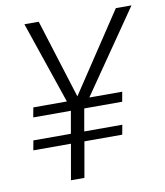

<svg xmlns="http://www.w3.org/2000/svg" viewBox="-81 -778 724 844"><g transform="rotate(-10 281.5 -355.5)"><path d="M259.3 -358.4 493.2 -710.9H563L310.1 -344.2H457L449.2 -300.8H279.8L262.2 -201.2H432.1L424.3 -158.2H255.4L227.5 0H167.5L195.3 -158.2H27.3L35.2 -201.2H202.6L220.2 -300.8H52.2L60.1 -344.2H210L85 -710.9H148.9Z"/></g></svg>

Font: Roboto Light
Style: Italic
Weight: 300
Italic angle: -12°
Designer: Google
Version: Version 2.134; 2016; ttfautohint (v1.6)